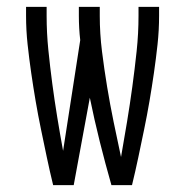

<svg xmlns="http://www.w3.org/2000/svg" viewBox="-20 -540 540 560"><path d="M135 0Q125 -41 116.5 -81.5Q108 -122 99.5 -163Q91 -204 84 -245Q77 -286 71 -327.5Q65 -369 60.5 -410.5Q56 -452 56 -494V-520H116V-494Q116 -444 121 -394.5Q126 -345 132.5 -296Q139 -247 147 -198Q155 -149 164 -100L214 -423Q212 -440 211 -458Q210 -476 210 -494V-520H271V-494Q271 -442 277.5 -390Q284 -338 292.5 -286.5Q301 -235 311.5 -184Q322 -133 333 -82Q342 -133 350.5 -184.5Q359 -236 366 -287.5Q373 -339 378.5 -390.5Q384 -442 384 -494V-520H444V-494Q444 -452 439.5 -410.5Q435 -369 429 -327.5Q423 -286 416 -245Q409 -204 400.5 -163Q392 -122 383.5 -81.5Q375 -41 365 0H305Q287 -63 271 -127Q255 -191 242 -255L195 0Z"/></svg>

Font: Iosevka SS04 Light
Style: Regular
Weight: 300
Monospace: yes
Designer: Belleve Invis
Foundry: Belleve Invis
Version: Version 19.0.0; ttfautohint (v1.8.4)